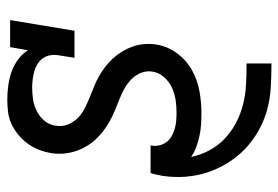

<svg xmlns="http://www.w3.org/2000/svg" viewBox="-142 -436 783 540"><g transform="rotate(-90 250.0 -166.5)"><path d="M340 205Q307 205 273.5 203Q240 201 209.5 192.5Q179 184 151 168Q123 152 101 131Q79 110 62 83Q45 56 35 26Q25 -4 22.5 -36.5Q20 -69 25 -102Q27 -111 28.5 -119Q30 -127 33 -135H111Q110 -134 110 -133Q110 -132 110 -131Q108 -120 111 -109Q114 -98 120.5 -89.5Q127 -81 137 -75.5Q147 -70 157.5 -67Q168 -64 179.5 -63Q191 -62 203 -62Q220 -62 237.5 -64.5Q255 -67 272 -74.5Q289 -82 302 -96.5Q315 -111 318 -129Q321 -146 314.5 -162Q308 -178 296 -189.5Q284 -201 269.5 -209Q255 -217 239.5 -223Q224 -229 208.5 -235.5Q193 -242 178.5 -250Q164 -258 151 -268Q138 -278 127 -290Q116 -302 107.5 -316.5Q99 -331 94 -347Q89 -363 87.5 -380Q86 -397 89 -415Q92 -433 98.5 -449.5Q105 -466 115.5 -480.5Q126 -495 140.5 -507Q155 -519 171.5 -526.5Q188 -534 205.5 -536Q223 -538 240 -538Q260 -538 280.5 -535Q301 -532 319 -525.5Q337 -519 352.5 -507.5Q368 -496 378 -480L387 -530H463L433 -349H357L364 -394Q366 -406 364 -417.5Q362 -429 355.5 -438Q349 -447 339.5 -453Q330 -459 319 -462Q308 -465 296.5 -466.5Q285 -468 273 -468Q256 -468 239.5 -465.5Q223 -463 207 -455Q191 -447 179.5 -433Q168 -419 166 -402Q163 -384 169 -368.5Q175 -353 186.5 -341Q198 -329 212.5 -321.5Q227 -314 242.5 -307.5Q258 -301 273.5 -295Q289 -289 303.5 -281Q318 -273 331 -263Q344 -253 355 -241Q366 -229 374.5 -215Q383 -201 388.5 -185.5Q394 -170 395.5 -152.5Q397 -135 394 -117Q389 -87 369.5 -60.5Q350 -34 322 -18.5Q294 -3 263 2.5Q232 8 203 8Q186 8 169.5 7Q153 6 137 2.5Q121 -1 106 -6.5Q91 -12 78 -21Q84 7 97 31Q110 55 129.5 73.5Q149 92 173.5 105Q198 118 225.5 125Q253 132 282 133.5Q311 135 340 135H341V205Z"/></g></svg>

Font: Iosevka Slab Oblique
Style: Regular
Weight: 400
Italic angle: -9°
Monospace: yes
Designer: Belleve Invis
Foundry: Belleve Invis
Version: Version 11.1.1; ttfautohint (v1.8.3)